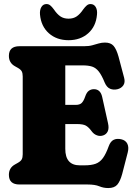

<svg xmlns="http://www.w3.org/2000/svg" viewBox="-20 -934 676 972"><path d="M25 -651Q25 -700 78.5 -700H405Q430 -700 447.2 -704.8Q464.5 -709.5 479.5 -714Q494.5 -718.5 511.5 -718.5Q540.5 -718.5 555 -701.8Q569.5 -685 580 -647.5L608.5 -540Q614.5 -517 604.5 -502.2Q594.5 -487.5 575.5 -482.5Q555 -477.5 537.8 -484.5Q520.5 -491.5 510 -516Q495 -553 480.2 -571.8Q465.5 -590.5 446.5 -596.8Q427.5 -603 398.5 -603H310.5V-403H363Q383 -403 393 -412.2Q403 -421.5 411 -444.5Q418.5 -466.5 429.8 -474.5Q441 -482.5 455.5 -482.5Q488 -482.5 497 -444.5L527 -309.5Q532.5 -284.5 525.5 -269.2Q518.5 -254 502.5 -248.5Q487 -243 471 -248.8Q455 -254.5 444 -269.5Q429 -290 414.8 -298Q400.5 -306 369 -306H310.5V-180.5Q310.5 -97 384 -97H408Q442.5 -97 464.2 -105Q486 -113 501.2 -134Q516.5 -155 530.5 -194Q539.5 -218.5 555.5 -226.2Q571.5 -234 593.5 -229Q616 -224 624.8 -206Q633.5 -188 626.5 -161.5L598.5 -53Q588.5 -16.5 573.8 0.8Q559 18 528 18Q504 18 482.5 9Q461 0 423.5 0H78.5Q25 0 25 -49Q25 -84.5 56 -101.5L71 -110Q85 -118 90 -127.2Q95 -136.5 95 -153V-547Q95 -563.5 90 -572.8Q85 -582 71 -590L56 -598.5Q25 -615.5 25 -651ZM327 -839.5Q351.5 -839.5 368.5 -851.2Q385.5 -863 401 -886Q410.5 -899 419 -906.2Q427.5 -913.5 438 -913.5Q455.5 -913.5 464.5 -898.5Q473.5 -883.5 471 -860Q466 -800.5 426.5 -765.5Q387 -730.5 327 -730.5Q267 -730.5 227.5 -765.5Q188 -800.5 182.5 -860Q180.5 -883.5 189.5 -898.5Q198.5 -913.5 215.5 -913.5Q226.5 -913.5 235 -906.2Q243.5 -899 253 -886Q268.5 -863 285.5 -851.2Q302.5 -839.5 327 -839.5Z"/></svg>

Font: Fraunces 144pt SuperSoft Black
Style: Regular
Weight: 900
Version: Version 1.000;[b76b70a41]